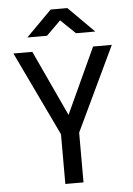

<svg xmlns="http://www.w3.org/2000/svg" viewBox="-62 -996 724 1042"><g transform="rotate(-5 300.0 -475.0)"><path d="M251 0V-271L32 -730H135L301 -372L466 -730H568L350 -271V0ZM115 -810 254 -950H345L485 -810H380L300 -887L222 -810Z"/></g></svg>

Font: Tiny Medium
Style: Regular
Weight: 500
Monospace: yes
Designer: Philipp Nurullin, Konstantin Bulenkov
Foundry: JetBrains
Version: Version 2.251; ttfautohint (v1.8.4.7-5d5b)